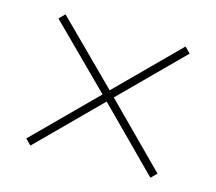

<svg xmlns="http://www.w3.org/2000/svg" viewBox="-67 -625 631 561"><g transform="rotate(15 248.0 -344.5)"><path d="M67 -146 50 -163 232 -345 50 -526 67 -543 249 -362 430 -543 447 -526 266 -345 447 -163 430 -146 249 -328Z"/></g></svg>

Font: MuseoModerno Thin Thin
Style: Regular
Weight: 250
Version: Version 1.003